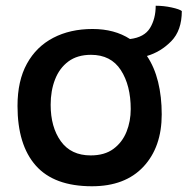

<svg xmlns="http://www.w3.org/2000/svg" viewBox="-20 -635 676 669"><path d="M300.5 14Q168.5 14 104.8 -58Q41 -130 41 -266Q41 -353.5 73.8 -413Q106.5 -472.5 165.5 -503.2Q224.5 -534 302.5 -534Q379 -534 433 -499Q483 -505 502.8 -537.5Q522.5 -570 522.5 -615Q550.5 -615 578 -609Q605.5 -603 613.5 -596.5Q613.5 -529 576.8 -491.5Q540 -454 492 -440Q518 -401.5 530.8 -349.8Q543.5 -298 543.5 -236.5Q543.5 -122.5 479.8 -54.2Q416 14 300.5 14ZM296 -93.5Q344.5 -93.5 375.2 -116.2Q406 -139 420.8 -175.8Q435.5 -212.5 435.5 -255Q435.5 -337.5 401 -390.8Q366.5 -444 297 -444Q249.5 -444 218.2 -420.8Q187 -397.5 171.8 -358.2Q156.5 -319 156.5 -270Q156.5 -192 192 -142.8Q227.5 -93.5 296 -93.5Z"/></svg>

Font: Grandstander Medium
Style: Regular
Weight: 500
Designer: Tyler Finck
Foundry: Etcetera Type Co
Version: Version 1.200; ttfautohint (v1.8.3)